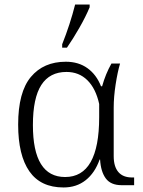

<svg xmlns="http://www.w3.org/2000/svg" viewBox="-20 -816 629 846"><path d="M60 -267Q60 -410 116 -477Q172 -544 270 -544Q326 -544 365.5 -515.5Q405 -487 425 -436H430Q445 -490 471 -536H509Q498 -499 489.5 -444Q481 -389 481 -342V-128Q481 -82 501.5 -58Q522 -34 562 -34H571V0H516Q468 0 446 -30Q424 -60 421 -113H419Q398 -54 357.5 -22Q317 10 260 10Q159 10 109.5 -61Q60 -132 60 -267ZM417 -300V-358Q402 -426 365 -462.5Q328 -499 273 -499Q199 -499 162 -441.5Q125 -384 125 -265Q125 -36 267 -36Q417 -36 417 -300ZM254 -621Q289 -709 311 -796H375V-784Q358 -743 330 -694Q302 -645 275 -606H254Z"/></svg>

Font: Noto Serif Light
Style: Regular
Weight: 300
Designer: Monotype Design Team
Foundry: Monotype Imaging Inc.
Version: Version 1.001